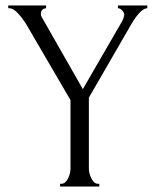

<svg xmlns="http://www.w3.org/2000/svg" viewBox="-20 -680 569 700"><path d="M10 -650V-660H148V-650Q129 -648 129 -629Q129 -624 132 -618L282 -355L426 -604Q433 -619 433 -626Q432 -635 426.5 -641Q421 -647 417 -648.5Q413 -650 410 -650V-660H517V-650Q494 -650 460 -594L304 -324V-65Q304 -48 313.5 -29Q323 -10 337 -10H342V0H199V-10H204Q218 -10 227.5 -28.5Q237 -47 237 -65V-315L76 -591Q38 -650 15 -650Z"/></svg>

Font: Forum
Style: Regular
Weight: 400
Designer: Denis Masharov
Foundry: Denis Masharov
Version: Version 1.000